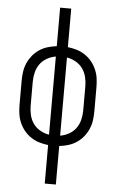

<svg xmlns="http://www.w3.org/2000/svg" viewBox="-62 -777 624 1033"><g transform="rotate(5 250.0 -260.0)"><path d="M220 215V7Q195 4 171.5 -3Q148 -10 127 -24Q106 -38 90.5 -57Q75 -76 65 -98.5Q55 -121 51.5 -145.5Q48 -170 48 -195V-325Q48 -350 51.5 -374.5Q55 -399 65 -421.5Q75 -444 90.5 -463Q106 -482 127 -496Q148 -510 171.5 -517Q195 -524 220 -527V-735H280V-527Q305 -524 328.5 -517Q352 -510 373 -496Q394 -482 409.5 -463Q425 -444 435 -421.5Q445 -399 448.5 -374.5Q452 -350 452 -325V-195Q452 -170 448.5 -145.5Q445 -121 435 -98.5Q425 -76 409.5 -57Q394 -38 373 -24Q352 -10 328.5 -3Q305 4 280 7V215ZM220 -49V-471Q195 -467 172 -454Q149 -441 134.5 -420.5Q120 -400 114 -375Q108 -350 108 -325V-195Q108 -170 114 -145Q120 -120 134.5 -99.5Q149 -79 172 -66Q195 -53 220 -49ZM280 -49Q305 -53 328 -66Q351 -79 365.5 -99.5Q380 -120 386 -145Q392 -170 392 -195V-325Q392 -350 386 -375Q380 -400 365.5 -420.5Q351 -441 328 -454Q305 -467 280 -471Z"/></g></svg>

Font: Iosevka SS04 Light
Style: Regular
Weight: 300
Monospace: yes
Designer: Belleve Invis
Foundry: Belleve Invis
Version: Version 19.0.0; ttfautohint (v1.8.4)